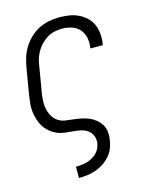

<svg xmlns="http://www.w3.org/2000/svg" viewBox="-113 -601 700 890"><g transform="rotate(-15 237.5 -156.5)"><path d="M154 215V161H155Q168 161 181.5 159.5Q195 158 207.5 154.5Q220 151 232 144.5Q244 138 254 128.5Q264 119 270 106.5Q276 94 278 81Q281 62 273 44Q265 26 250 16.5Q235 7 216 3.5Q197 0 177 -1.5Q157 -3 138 -6Q119 -9 102.5 -17Q86 -25 72 -37.5Q58 -50 48.5 -65.5Q39 -81 33.5 -99Q28 -117 25.5 -136Q23 -155 25 -175Q27 -195 30 -215L51 -340Q55 -365 62.5 -389Q70 -413 83.5 -435Q97 -457 116 -475.5Q135 -494 158.5 -506Q182 -518 207 -523Q232 -528 256 -528Q281 -528 304.5 -524.5Q328 -521 349 -511Q370 -501 386.5 -485.5Q403 -470 412 -449Q421 -428 423 -404.5Q425 -381 421 -356L420 -351H361V-355Q365 -379 360 -402.5Q355 -426 340.5 -442.5Q326 -459 303.5 -466.5Q281 -474 256 -474Q239 -474 220.5 -470Q202 -466 185.5 -456Q169 -446 155.5 -432Q142 -418 132.5 -401.5Q123 -385 117.5 -367Q112 -349 110 -331L89 -206Q86 -186 85.5 -167Q85 -148 89.5 -130Q94 -112 103.5 -96.5Q113 -81 128.5 -71Q144 -61 163 -58.5Q182 -56 200.5 -54Q219 -52 238 -48Q257 -44 273.5 -37Q290 -30 304 -18.5Q318 -7 327.5 8.5Q337 24 339 43Q341 62 338 81Q335 101 327.5 120.5Q320 140 305.5 156.5Q291 173 273 184.5Q255 196 235.5 203Q216 210 195.5 212.5Q175 215 155 215Z"/></g></svg>

Font: Iosevka QP Light
Style: Italic
Weight: 300
Italic angle: -9°
Designer: Belleve Invis
Foundry: Belleve Invis
Version: Version 20.0.0; ttfautohint (v1.8.4)